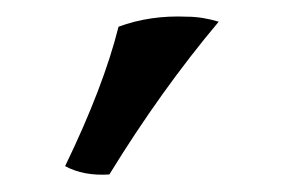

<svg xmlns="http://www.w3.org/2000/svg" viewBox="-20 -740 340 230"><path d="M58 -541Q104 -636 122 -708Q160 -722 204 -720Q222 -720 242 -714Q173 -632 111 -531Q80 -529 58 -541Z"/></svg>

Font: Vollkorn SC SemiBold
Style: Regular
Weight: 600
Designer: Friedrich Althausen
Foundry: Friedrich Althausen
Version: Version 4.015